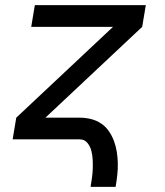

<svg xmlns="http://www.w3.org/2000/svg" viewBox="-20 -540 640 744"><path d="M331 184Q334 166 336.5 148Q339 130 339.5 112Q340 94 339 76.5Q338 59 333.5 42.5Q329 26 318 13Q307 0 289 0H29L43 -84L418 -436H101L115 -520H545L531 -436L156 -84H289Q312 -84 333.5 -78.5Q355 -73 372.5 -61Q390 -49 402 -31.5Q414 -14 421.5 6Q429 26 432.5 48Q436 70 436.5 92.5Q437 115 434.5 138Q432 161 428 184Z"/></svg>

Font: Iosevka Medium Extended
Style: Italic
Weight: 500
Width: 7
Italic angle: -9°
Monospace: yes
Designer: Belleve Invis
Foundry: Belleve Invis
Version: Version 32.5.0; ttfautohint (v1.8.4)